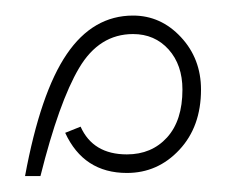

<svg xmlns="http://www.w3.org/2000/svg" viewBox="-20 -672 286 243"><path d="M11.7 -449.2Q31.2 -554.7 64.5 -603.5Q97.7 -652.3 148.4 -652.3Q183.6 -652.3 209 -625Q234.4 -597.7 234.4 -558.6Q234.4 -511.7 207 -482.4Q179.7 -453.1 140.6 -453.1Q85.9 -453.1 62.5 -503.9L82 -511.7Q97.7 -476.6 140.6 -476.6Q171.9 -476.6 191.4 -498Q210.9 -519.5 210.9 -558.6Q210.9 -589.8 193.4 -609.4Q175.8 -628.9 148.4 -628.9Q105.5 -628.9 80.1 -585.9Q54.7 -543 31.2 -449.2Z"/></svg>

Font: 和音 by 宁静之雨，公众号njzyshare
Style: Regular
Weight: 400
Designer: Steve Matteson
Foundry: Ascender Corporation
Version: Version 6.00;June 8, 2018;FontCreator 11.0.0.2388 32-bit